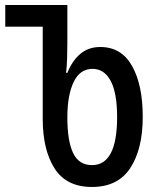

<svg xmlns="http://www.w3.org/2000/svg" viewBox="-20 -734 630 764"><path d="M346 10Q244 10 197 -64Q150 -138 150 -261V-628H1V-714H248V-562Q248 -533 247 -502.5Q246 -472 243 -444H248Q267 -492 299.5 -519.5Q332 -547 379 -547Q463 -547 505.5 -471.5Q548 -396 548 -269Q548 -141 498.5 -65.5Q449 10 346 10ZM346 -77Q446 -77 446 -268Q446 -364 420.5 -412Q395 -460 348 -460Q298 -460 273 -407.5Q248 -355 248 -267Q248 -173 271 -125Q294 -77 346 -77Z"/></svg>

Font: Noto Sans Georgian ExtraCondensed Medium
Style: Regular
Weight: 500
Width: 2
Designer: Monotype Design Team, Akaki Razmadze
Foundry: Google LLC
Version: Version 2.005; ttfautohint (v1.8.4.7-5d5b)